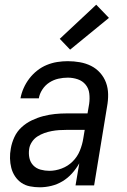

<svg xmlns="http://www.w3.org/2000/svg" viewBox="-20 -788 540 816"><path d="M149 8Q128 8 107.5 4Q87 0 71 -11Q55 -22 44 -38.5Q33 -55 28 -74.5Q23 -94 22.5 -115Q22 -136 26 -157Q30 -181 41 -205Q52 -229 71.5 -247Q91 -265 115 -276.5Q139 -288 164 -294.5Q189 -301 213.5 -303.5Q238 -306 263 -306H352L359 -347Q362 -369 359.5 -390.5Q357 -412 344 -428Q331 -444 310.5 -451Q290 -458 268 -458Q248 -458 228 -453.5Q208 -449 190 -437.5Q172 -426 160 -407.5Q148 -389 145 -370H67Q71 -392 80.5 -413.5Q90 -435 104.5 -454Q119 -473 138 -488Q157 -503 179 -512Q201 -521 223.5 -524.5Q246 -528 268 -528Q294 -528 319.5 -523.5Q345 -519 367 -508Q389 -497 405.5 -478.5Q422 -460 430.5 -437Q439 -414 439.5 -388Q440 -362 435 -335L380 0H301L317 -94Q304 -71 286 -51Q268 -31 245.5 -17.5Q223 -4 198 2Q173 8 149 8ZM190 -62Q216 -62 242.5 -72Q269 -82 289 -102Q309 -122 319.5 -148Q330 -174 334 -200L340 -236H263Q247 -236 231.5 -235Q216 -234 200 -231Q184 -228 168.5 -222.5Q153 -217 139 -208Q125 -199 115.5 -184.5Q106 -170 104 -155Q101 -135 105 -116.5Q109 -98 121.5 -85Q134 -72 152.5 -67Q171 -62 190 -62ZM278 -577 234 -623 389 -768 443 -712Z"/></svg>

Font: Iosevka SS04 Oblique
Style: Regular
Weight: 400
Italic angle: -9°
Monospace: yes
Designer: Belleve Invis
Foundry: Belleve Invis
Version: Version 19.0.0; ttfautohint (v1.8.4)